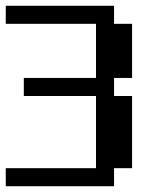

<svg xmlns="http://www.w3.org/2000/svg" viewBox="-20 -645 540 665"><path d="M0 -625H375V-562.5H437.5V-375H375V-312.5H437.5V-62.5H375V0H0V-62.5H312.5V-312.5H62.5V-375H312.5V-562.5H0Z"/></svg>

Font: NeoDunggeunmo Code
Style: Regular
Weight: 400
Monospace: yes
Version: Version 1.600